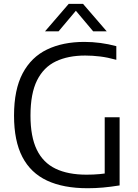

<svg xmlns="http://www.w3.org/2000/svg" viewBox="-20 -966 714 992"><path d="M432.5 6.5Q307.5 6.5 223 -33Q138.5 -72.5 95.5 -155.2Q52.5 -238 52.5 -368.5Q52.5 -503 97 -587Q141.5 -671 223 -710.2Q304.5 -749.5 415.5 -749.5Q457.5 -749.5 498.8 -744Q540 -738.5 581 -727.5V-657Q536 -669.5 497 -674.2Q458 -679 420 -679Q332 -679 268.8 -649Q205.5 -619 171.5 -551Q137.5 -483 137.5 -368.5Q137.5 -260 170 -192.8Q202.5 -125.5 267 -94.5Q331.5 -63.5 427.5 -63.5Q463.5 -63.5 494.8 -66.5Q526 -69.5 553 -74.5L521 -41V-360H598V-8Q551 -0.5 512 3Q473 6.5 432.5 6.5ZM212.5 -804 335 -946H409L531.5 -804H461.5L363.5 -920.5H380.5L282.5 -804Z"/></svg>

Font: Encode Sans SC
Style: Regular
Weight: 400
Version: Version 3.002